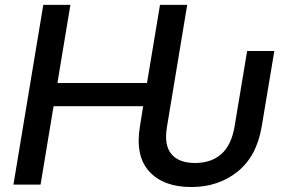

<svg xmlns="http://www.w3.org/2000/svg" viewBox="-20 -747 1157 777"><path d="M753.6 9.9Q641.7 9.9 584.2 -52.9Q526.6 -115.8 546.2 -235.1L559.3 -317.1H196.7L144.2 0H34.4L155.2 -727.3H264.9L212.4 -411.2H574.9L627.5 -727.3H737.6L655.9 -235.1Q643.1 -159.8 673.5 -123.6Q703.8 -87.4 769.2 -87.4Q834.9 -87.4 875.7 -123.6Q916.5 -159.8 929.3 -235.1L980.1 -540.5H1090.2L1039.1 -235.1Q1018.8 -114.3 941.1 -52.2Q863.3 9.9 753.6 9.9Z"/></svg>

Font: Inter UI Medium
Style: Italic
Weight: 500
Italic angle: 9.39999°
Designer: Rasmus Andersson
Foundry: rsms
Version: 3.2;8d6f07862